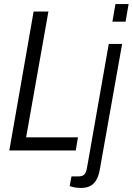

<svg xmlns="http://www.w3.org/2000/svg" viewBox="-20 -743 655 948"><path d="M26 0 146 -686H219L109 -65H365L354 0ZM535 -636 550 -723H615L600 -636ZM380 185Q372 185 361 184Q350 183 340 180.5Q330 178 324 176L333 128H366Q388 128 397 118Q406 108 410 83L517 -526H583L473 93Q468 123 456.5 144Q445 165 426 175Q407 185 380 185Z"/></svg>

Font: Archivo Condensed Light
Style: Italic
Weight: 300
Width: 3
Italic angle: -10°
Designer: Hector Gatti
Foundry: Omnibus-Type
Version: Version 2.001